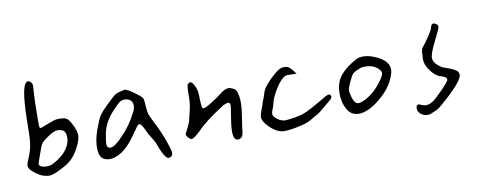

<svg xmlns="http://www.w3.org/2000/svg" viewBox="-46 -711 2021 805"><g transform="rotate(-10 964.5 -309.0)"><path d="M113.3 -501Q113.3 -510.7 108.4 -516.6Q100.6 -524.4 94.7 -524.4Q89.8 -524.4 85 -518.6Q63.5 -495.1 62.5 -335.9Q62.5 -289.1 58.6 -263.2Q54.7 -237.3 43.9 -211.9Q32.2 -185.5 32.2 -175.8Q32.2 -169.9 36.1 -163.1Q41 -154.3 58.6 -141.1Q76.2 -127.9 88.9 -124Q104.5 -119.1 115.2 -119.1Q133.8 -119.1 168.9 -138.7Q200.2 -153.3 218.3 -172.4Q236.3 -191.4 251 -221.7Q263.7 -248 263.7 -265.6Q263.7 -284.2 250 -310.5Q239.3 -333 230 -339.8Q220.7 -346.7 202.1 -346.7Q198.2 -346.7 192.4 -346.7Q190.4 -346.7 188.5 -346.7Q177.7 -346.7 147.9 -334.5Q118.2 -322.3 112.3 -322.3Q109.4 -323.2 108.4 -333Q108.4 -344.7 108.4 -367.2Q108.4 -400.4 109.4 -432.1Q110.4 -463.9 111.8 -481.9Q113.3 -500 113.3 -501ZM103.5 -245.1Q107.4 -254.9 113.3 -261.7Q119.1 -268.6 136.7 -280.3Q165 -300.8 181.6 -300.8Q190.4 -300.8 201.2 -296.9Q216.8 -291 216.8 -262.7Q216.8 -238.3 198.2 -212.9Q179.7 -187.5 141.6 -167Q128.9 -159.2 110.4 -159.2Q97.7 -159.2 88.4 -163.6Q79.1 -168 79.1 -175.8Q79.1 -178.7 103.5 -245.1Z M638.7 -124Q638.7 -133.8 628.9 -162.1Q613.3 -210 586.9 -261.7Q571.3 -292 568.4 -301.8Q565.4 -311.5 563.5 -336.9Q562.5 -361.3 560.5 -367.2Q558.6 -373 551.8 -378.9Q550.8 -379.9 543.9 -385.3Q537.1 -390.6 532.7 -394Q528.3 -397.5 521 -402.8Q513.7 -408.2 508.3 -411.1Q502.9 -414.1 497.1 -416.5Q491.2 -418.9 487.3 -418.9Q486.3 -418.9 485.4 -418.9Q458 -413.1 448.2 -407.2Q438.5 -401.4 406.2 -370.1Q385.7 -349.6 377 -338.9Q368.2 -328.1 361.3 -311.5Q332 -245.1 332 -200.2Q332 -185.5 335 -172.9Q342.8 -143.6 377.9 -143.6Q397.5 -143.6 418.9 -155.3Q457 -175.8 495.1 -233.4Q499 -238.3 505.9 -248Q517.6 -266.6 523.4 -266.6Q532.2 -266.6 546.9 -234.4Q551.8 -221.7 563 -204.6Q574.2 -187.5 579.1 -175.8Q604.5 -105.5 621.1 -105.5Q623 -105.5 626.5 -106.4Q629.9 -107.4 634.3 -111.8Q638.7 -116.2 638.7 -124ZM373 -209Q373 -217.8 377.9 -245.1Q385.7 -297.9 429.7 -343.8Q451.2 -367.2 460.4 -373Q469.7 -378.9 483.4 -378.9Q483.4 -378.9 483.4 -378.9Q514.6 -375 514.6 -346.7Q514.6 -333 504.9 -316.4Q481.4 -268.6 442.4 -228.5Q406.2 -190.4 388.7 -190.4Q373 -190.4 373 -209Z M792 -324.2Q792 -362.3 785.2 -376Q774.4 -402.3 763.7 -402.3Q760.7 -402.3 753.9 -396.5Q749 -392.6 749 -350.6Q749 -346.7 749 -342.8Q749 -308.6 738.3 -270.5Q735.4 -256.8 733.4 -250Q731.4 -237.3 720.7 -216.8Q710 -196.3 708 -190.4Q708 -184.6 715.3 -176.3Q722.7 -168 728.5 -167H730.5Q739.3 -167 769.5 -195.3Q800.8 -229.5 884.8 -283.2Q899.4 -290 905.3 -290Q915 -290 915 -276.4Q915 -271.5 908.2 -231.9Q901.4 -192.4 901.4 -168.9Q901.4 -130.9 919.9 -130.9Q928.7 -130.9 936.5 -137.7Q944.3 -145.5 946.3 -177.7Q947.3 -185.5 950.2 -202.1Q959 -254.9 959 -281.2Q959 -310.5 951.2 -331.1Q949.2 -336.9 943.4 -340.8Q937.5 -344.7 930.7 -347.2Q923.8 -349.6 921.9 -350.6Q903.3 -350.6 882.8 -334Q861.3 -317.4 835.4 -301.3Q809.6 -285.2 801.8 -285.2Q795.9 -285.2 794.4 -292.5Q793 -299.8 792 -324.2Z M1336.9 -240.2Q1336.9 -244.1 1334 -247.6Q1331.1 -251 1327.1 -251Q1320.3 -251 1282.2 -227.5Q1242.2 -204.1 1221.2 -194.8Q1200.2 -185.5 1170.9 -180.7Q1141.6 -175.8 1129.9 -175.8Q1115.2 -175.8 1100.6 -185.5Q1080.1 -198.2 1080.1 -212.9Q1080.1 -218.8 1085.4 -231.4Q1090.8 -244.1 1091.8 -251Q1098.6 -281.2 1121.1 -316.4Q1143.6 -351.6 1162.1 -359.4Q1165 -361.3 1175.8 -361.3Q1180.7 -361.3 1192.4 -360.8Q1204.1 -360.4 1207 -360.4Q1209 -360.4 1210 -360.4Q1207 -365.2 1197.3 -377Q1187.5 -388.7 1182.6 -391.6Q1174.8 -396.5 1163.1 -396.5Q1152.3 -396.5 1143.6 -392.6Q1126 -382.8 1096.7 -353.5Q1067.4 -324.2 1062.5 -302.7Q1058.6 -289.1 1054.2 -279.3Q1049.8 -269.5 1046.9 -257.8Q1043.9 -250 1040 -239.3Q1036.1 -228.5 1033.7 -220.7Q1031.2 -212.9 1031.2 -207Q1031.2 -187.5 1055.7 -164.1Q1086.9 -131.8 1120.1 -131.8Q1126 -131.8 1143.6 -133.8Q1161.1 -135.7 1191.9 -143.1Q1222.7 -150.4 1240.2 -162.1Q1259.8 -174.8 1264.6 -175.8Q1272.5 -179.7 1294.4 -198.2Q1316.4 -216.8 1322.3 -221.7Q1336.9 -232.4 1336.9 -240.2Z M1495.1 -382.8Q1480.5 -382.8 1469.7 -377.9Q1422.9 -353.5 1397.9 -323.2Q1373 -293 1373 -246.1Q1373 -208 1389.6 -178.7Q1406.2 -149.4 1438.5 -149.4Q1477.5 -149.4 1527.3 -189.5Q1577.1 -229.5 1595.7 -277.3Q1603.5 -296.9 1603.5 -308.6Q1603.5 -339.8 1566.9 -361.3Q1530.3 -382.8 1495.1 -382.8ZM1542 -261.7Q1506.8 -215.8 1463.9 -198.2Q1452.1 -193.4 1445.3 -193.4Q1428.7 -193.4 1419.9 -222.7Q1414.1 -243.2 1414.1 -252Q1414.1 -262.7 1428.7 -293Q1438.5 -313.5 1443.4 -318.8Q1448.2 -324.2 1459 -329.1Q1466.8 -332 1472.7 -335Q1482.4 -339.8 1498 -339.8Q1523.4 -339.8 1541 -329.1Q1563.5 -314.5 1563.5 -300.8Q1563.5 -289.1 1542 -261.7Z M1830.1 -451.2Q1830.1 -452.1 1830.1 -453.1Q1830.1 -458 1823.7 -462.9Q1817.4 -467.8 1811.5 -467.8Q1801.8 -467.8 1798.8 -452.1Q1796.9 -443.4 1780.8 -418.9Q1764.6 -394.5 1748 -374Q1743.2 -366.2 1743.2 -336.9Q1743.2 -336.9 1742.2 -336.9Q1742.2 -334 1742.2 -330.1Q1742.2 -302.7 1762.7 -276.4Q1783.2 -250 1801.8 -245.1Q1828.1 -239.3 1828.1 -225.6Q1828.1 -218.8 1795.9 -186Q1763.7 -153.3 1751 -145.5Q1735.4 -135.7 1721.7 -135.7Q1713.9 -135.7 1704.1 -140.1Q1694.3 -144.5 1690.4 -144.5Q1680.7 -144.5 1680.7 -128.9Q1680.7 -115.2 1692.9 -105Q1705.1 -94.7 1722.7 -94.7Q1734.4 -94.7 1746.1 -101.6Q1761.7 -106.4 1772 -114.3Q1782.2 -122.1 1809.6 -146.5Q1882.8 -212.9 1882.8 -237.3Q1882.8 -243.2 1879.9 -249Q1873 -261.7 1825.2 -277.3Q1811.5 -281.2 1795.9 -295.9Q1780.3 -310.5 1780.3 -326.2Q1780.3 -345.7 1805.2 -394.5Q1830.1 -443.4 1830.1 -451.2Z"/></g></svg>

Font: 辰宇落雁體 Thin Monospaced
Style: Regular
Weight: 100
Designer: Written by Liu, Wei-Chen; Created by Wang, Li-Yu.
Version: Version 1.000